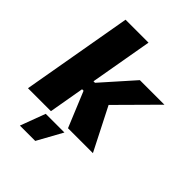

<svg xmlns="http://www.w3.org/2000/svg" viewBox="-255 -850 1177 1177"><g transform="rotate(45 334.0 -261.5)"><path d="M204 0 244 -230H257L352 0H568L427 -277L668 -520H455L272 -314H259L330 -720H131L5 0ZM132 197H265L355 34H193Z"/></g></svg>

Font: Fixel Display 20240404 Black
Style: Italic
Weight: 900
Italic angle: -10°
Designer: AlfaBravo + MacPaw
Foundry: Kyrylo Tkachov, Marchela Mozhyna, Serhii Makarenko, Maria Weinstein, Zakhar Kryvoshyya
Version: Version 1.211;Glyphs 3.2 (3225)